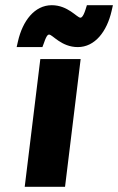

<svg xmlns="http://www.w3.org/2000/svg" viewBox="-20 -718 454 738"><path d="M230 0 290 -491H135L75 0ZM44 -537H143L149 -553C160 -586 166 -585 169 -585C182 -585 216 -537 279 -537C345 -537 391 -597 409 -676L414 -698H314L309 -682C299 -650 291 -650 289 -650C276 -650 241 -698 179 -698C113 -698 67 -638 49 -559Z"/></svg>

Font: Falling Sky
Style: ExBdObl
Weight: 400
Designer: Paul D. Hunt
Foundry: Adobe Systems Incorporated
Version: Version 1.02